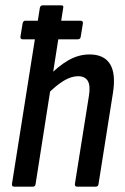

<svg xmlns="http://www.w3.org/2000/svg" viewBox="-20 -703 470 723"><path d="M65 -555Q56 -555 57 -565L65 -614Q67 -625 75 -625H283Q294 -625 292 -614L284 -565Q283 -555 273 -555H111ZM34 0Q24 0 25 -10L130 -673Q132 -683 141 -683H210Q221 -683 218 -673L114 -10Q113 0 103 0ZM271 0Q261 0 262 -10L315 -343Q321 -381 310.5 -398.5Q300 -416 274 -416Q249 -416 221 -399.5Q193 -383 157 -347L160 -413Q199 -454 237.5 -476Q276 -498 317 -498Q372 -498 394.5 -461.5Q417 -425 405 -351L351 -10Q350 0 340 0Z"/></svg>

Font: Sofia Sans Condensed SemiBold
Style: Italic
Weight: 600
Italic angle: -9°
Version: Version 4.100